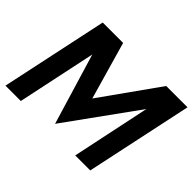

<svg xmlns="http://www.w3.org/2000/svg" viewBox="-145 -943 1185 1185"><g transform="rotate(45 448.0 -350.0)"><path d="M390 -50 250 -515 141 0H7L156 -700H334L442 -323L710 -700H896L747 0H616L724 -513Z"/></g></svg>

Font: Red Hat Display
Style: Bold Italic
Weight: 700
Italic angle: -12°
Designer: Pentagram / MCKL
Foundry: Pentagram / MCKL
Version: Version 1.003; Red Hat Display Bold Italic